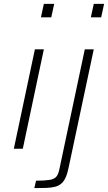

<svg xmlns="http://www.w3.org/2000/svg" viewBox="-20 -763 554 985"><path d="M190 -674 205 -743H258L243 -674ZM51 0 159 -510H205L97 0ZM446 -674 461 -743H514L499 -674ZM156 202 165 164Q210 164 234 160Q258 156 268.5 144Q279 132 284 108L415 -510H461L332 97Q326 127 317 147Q308 167 295 178.5Q282 190 263 195Q244 200 218 201Q192 202 156 202Z"/></svg>

Font: Saira SemiExpanded ExtraLight
Style: Italic
Weight: 250
Width: 6
Italic angle: -12°
Designer: Hector Gatti with collaboration of the Omnibus-Type team
Foundry: Omnibus-Type
Version: Version 1.101